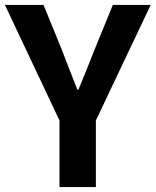

<svg xmlns="http://www.w3.org/2000/svg" viewBox="-26 -761 633 781"><path d="M216 0H364V-271L587 -741H433L359 -560C338 -505 316 -453 293 -396H289C266 -453 246 -505 225 -560L151 -741H-6L216 -271Z"/></svg>

Font: DAIFUKU Sans JP
Style: Bold
Weight: 700
Designer: Original font ‘Source Han Sans JP’ : Ryoko NISHIZUKA  (kana, bopomofo & ideographs); Paul D. Hunt (Latin, Greek & Cyrill
Foundry: Daifuku
Version: Version 1.001